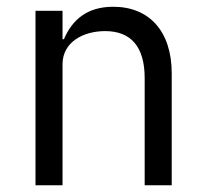

<svg xmlns="http://www.w3.org/2000/svg" viewBox="-20 -548 608 568"><path d="M85 0H165V-358C165 -424 227 -456 291 -456C368 -456 408 -409 408 -317V0H488V-331C488 -456 421 -528 315 -528C238 -528 194 -490 169 -432H165V-516H85Z"/></svg>

Font: Braiins Sans
Style: Regular
Weight: 400
Designer: Mike Abbink, Paul van der Laan, Pieter van Rosmalen, Jiri Chlebus, Lubos Buracinsky
Foundry: Bold Monday, Sudetype
Version: Version 1.000;hotconv 1.0.109;makeotfexe 2.5.65596